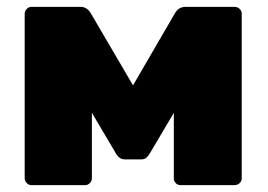

<svg xmlns="http://www.w3.org/2000/svg" viewBox="-20 -540 782 560"><path d="M72 0Q64 0 58 -6Q52 -12 52 -20V-500Q52 -508 58 -514Q64 -520 72 -520H215Q234 -520 245 -501L368 -291L490 -501Q501 -520 521 -520H664Q673 -520 679 -514Q685 -508 685 -500V-20Q685 -12 679 -6Q673 0 663 0H507Q498 0 492.5 -6Q487 -12 487 -20V-316L541 -302L419 -96Q414 -87 408 -81Q402 -75 391 -75H345Q335 -75 328 -80.5Q321 -86 316 -96L196 -299L248 -312V-20Q248 -12 242 -6Q236 0 228 0Z"/></svg>

Font: Rubik Light ExtraBold
Style: Regular
Weight: 800
Version: Version 2.104